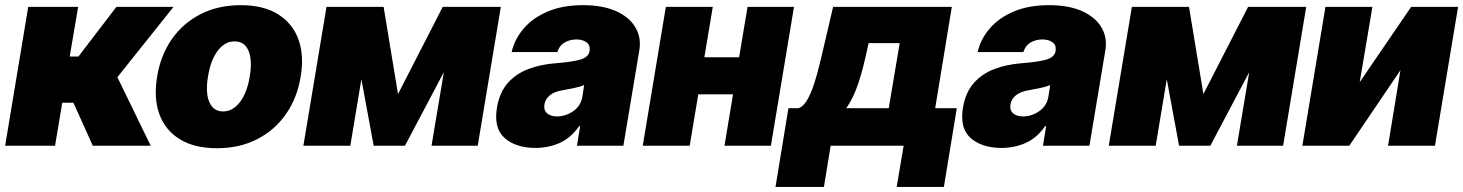

<svg xmlns="http://www.w3.org/2000/svg" viewBox="-28 -573 5753 755"><path d="M-7.8 0 83 -545.9H279.3L246.1 -350.6H280.3L429.7 -545.9H654.3L433.6 -269.5L564.5 0H336.9L260.7 -168.9H216.8L188.5 0Z M825.2 9.8Q736.3 9.8 679 -25.6Q621.6 -61 598.6 -124.3Q575.7 -187.5 589.8 -271.5Q603.5 -355.5 647.5 -418.7Q691.4 -481.9 760.7 -517.3Q830.1 -552.7 918.9 -552.7Q1007.3 -552.7 1064.7 -517.3Q1122.1 -481.9 1145.3 -418.7Q1168.5 -355.5 1154.3 -271.5Q1140.6 -187.5 1096.4 -124.3Q1052.2 -61 983.2 -25.6Q914.1 9.8 825.2 9.8ZM849.6 -134.8Q887.2 -134.8 915.5 -171.6Q943.8 -208.5 954.1 -272.5Q964.8 -336.9 949 -373.8Q933.1 -410.6 894.5 -410.2Q856.4 -410.6 828.4 -373.8Q800.3 -336.9 790 -272.5Q779.3 -208.5 795.2 -171.6Q811 -134.8 849.6 -134.8Z M1537.1 -203.1 1712.9 -545.9H1941.4L1850.6 0H1668.9L1717.3 -289.1L1564.5 0H1441.4L1393.1 -261.7L1349.6 0H1165L1255.9 -545.9H1480.5Z M2077.6 8.8Q1999.5 8.3 1956.1 -30.5Q1912.6 -69.3 1926.3 -150.4Q1936.5 -210.4 1969.2 -247.1Q2002 -283.7 2050.3 -301.8Q2098.6 -319.8 2155.8 -324.2Q2224.6 -329.6 2255.4 -339.1Q2286.1 -348.6 2290.5 -372.1V-374Q2293.5 -395 2279.1 -406.2Q2264.6 -417.5 2238.8 -418Q2211.4 -417.5 2191.4 -405.5Q2171.4 -393.6 2163.6 -368.2H1983.9Q1995.1 -418 2030.5 -460Q2065.9 -502 2124.8 -527.3Q2183.6 -552.7 2265.1 -552.7Q2342.3 -552.7 2394.8 -529.1Q2447.3 -505.4 2470.9 -464.8Q2494.6 -424.3 2485.8 -374L2423.3 0H2240.7L2253.4 -77.1H2249.5Q2217.3 -31.2 2174.1 -11.5Q2130.9 8.3 2077.6 8.8ZM2162.6 -115.2Q2195.8 -115.2 2225.8 -135.7Q2255.9 -156.2 2262.2 -193.4L2269 -238.3Q2252.9 -231.9 2232.2 -227.5Q2211.4 -223.1 2188 -218.8Q2152.8 -213.4 2134.5 -198.5Q2116.2 -183.6 2112.8 -162.1Q2109.4 -139.6 2123.3 -127.4Q2137.2 -115.2 2162.6 -115.2Z M2774.9 -545.9 2741.7 -347.7H2878.4L2911.6 -545.9H3094.2L3003.4 0H2820.8L2854.5 -202.1H2717.8L2684.1 0H2499.5L2590.3 -545.9Z M3021.5 162.1 3072.3 -147.5H3112.3Q3132.3 -154.8 3147.7 -182.6Q3163.1 -210.4 3175 -248.3Q3187 -286.1 3196 -324.7Q3205.1 -363.3 3211.9 -391.6L3248 -545.9H3714.8L3649.4 -147.5H3734.4L3683.6 162.1H3498L3525.4 0H3238.3L3211.9 162.1ZM3299.8 -147.5H3466.8L3509.8 -403.3H3387.7L3384.8 -391.6Q3366.7 -303.2 3346.9 -244.6Q3327.1 -186 3299.8 -147.5Z M3910.2 8.8Q3832 8.3 3788.6 -30.5Q3745.1 -69.3 3758.8 -150.4Q3769 -210.4 3801.8 -247.1Q3834.5 -283.7 3882.8 -301.8Q3931.2 -319.8 3988.3 -324.2Q4057.1 -329.6 4087.9 -339.1Q4118.7 -348.6 4123 -372.1V-374Q4126 -395 4111.6 -406.2Q4097.2 -417.5 4071.3 -418Q4043.9 -417.5 4023.9 -405.5Q4003.9 -393.6 3996.1 -368.2H3816.4Q3827.6 -418 3863 -460Q3898.4 -502 3957.3 -527.3Q4016.1 -552.7 4097.7 -552.7Q4174.8 -552.7 4227.3 -529.1Q4279.8 -505.4 4303.5 -464.8Q4327.1 -424.3 4318.4 -374L4255.9 0H4073.2L4085.9 -77.1H4082Q4049.8 -31.2 4006.6 -11.5Q3963.4 8.3 3910.2 8.8ZM3995.1 -115.2Q4028.3 -115.2 4058.3 -135.7Q4088.4 -156.2 4094.7 -193.4L4101.6 -238.3Q4085.4 -231.9 4064.7 -227.5Q4043.9 -223.1 4020.5 -218.8Q3985.4 -213.4 3967 -198.5Q3948.7 -183.6 3945.3 -162.1Q3941.9 -139.6 3955.8 -127.4Q3969.7 -115.2 3995.1 -115.2Z M4704.1 -203.1 4879.9 -545.9H5108.4L5017.6 0H4835.9L4884.3 -289.1L4731.4 0H4608.4L4560.1 -261.7L4516.6 0H4332L4422.9 -545.9H4647.5Z M5318.8 -250 5521 -545.9H5705.6L5614.7 0H5430.2L5479 -296.9L5277.8 0H5093.3L5184.1 -545.9H5368.7Z"/></svg>

Font: Inter Tight Black
Style: Italic
Weight: 900
Italic angle: -9.39999°
Designer: Rasmus Andersson
Foundry: rsms
Version: Version 3.004; ttfautohint (v1.8.4.7-5d5b)